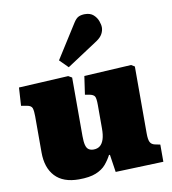

<svg xmlns="http://www.w3.org/2000/svg" viewBox="-91 -908 899 1001"><g transform="rotate(-10 358.5 -407.5)"><path d="M246 14Q163 14 120.5 -31.5Q78 -77 78 -158V-350Q78 -377 73.5 -392Q69 -407 45 -411L15 -416L21 -512L284 -526L303 -515V-205Q303 -175 307.5 -157.5Q312 -140 322.5 -133Q333 -126 348 -126Q369 -126 382.5 -137Q396 -148 403 -170Q410 -192 410 -226V-351Q410 -387 403.5 -397Q397 -407 377 -411L353 -415L367 -512L617 -526L635 -515V-161Q635 -128 642 -114.5Q649 -101 666 -97L695 -91V0L441 9L427 -84H422Q409 -59 390 -36.5Q371 -14 337 0Q303 14 246 14ZM295 -571 251 -615 365 -795Q379 -817 393 -823Q407 -829 425 -829Q454 -829 470.5 -814Q487 -799 494 -779.5Q501 -760 501 -746Q501 -729 492 -712Q483 -695 461 -680Z"/></g></svg>

Font: Literata 18pt Black
Style: Regular
Weight: 900
Designer: Latin by Veronika Burian and Jose Scaglione. Greek by Irene Vlachou. Cyrillic by Vera Evstafieva.
Foundry: TypeTogether
Version: Version 3.103;gftools[0.9.29]